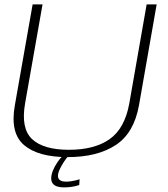

<svg xmlns="http://www.w3.org/2000/svg" viewBox="-20 -694 746 853"><path d="M280.5 4Q412.5 4 494 -49.5Q575.5 -103 597.5 -226.5L676 -674.5H631.5L554.5 -235Q534.5 -123.5 467.2 -76Q400 -28.5 286.5 -28.5Q173 -28.5 122.5 -76Q72 -123.5 91.5 -235L169 -674.5H125L46 -226.5Q24 -103 86.8 -49.5Q149.5 4 280.5 4ZM262.5 138.5Q276.5 138.5 290.5 137Q304.5 135.5 315.8 132.8Q327 130 332 128L333.5 102Q328 104.5 317.8 107Q307.5 109.5 296 111.2Q284.5 113 273 113Q255 113 246.2 106.2Q237.5 99.5 237.5 87.5Q237.5 75 245.5 57.8Q253.5 40.5 264.5 24.2Q275.5 8 282.5 0H257Q247.5 9 235.5 26.2Q223.5 43.5 215.5 62.8Q207.5 82 207.5 98Q207.5 112.5 214.5 121.5Q221.5 130.5 234.2 134.5Q247 138.5 262.5 138.5Z"/></svg>

Font: Anybody SemiExpanded ExtraLight
Style: Italic
Weight: 250
Width: 6
Italic angle: -10°
Version: Version 1.113;gftools[0.9.25]